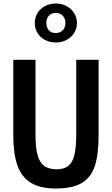

<svg xmlns="http://www.w3.org/2000/svg" viewBox="-20 -1067 640 1098"><path d="M56 -295V-725H183V-300Q183 -225.5 194.2 -182.2Q205.5 -139 231.8 -119Q258 -99 304 -99Q347 -99 371.2 -118.8Q395.5 -138.5 405.8 -181.8Q416 -225 416 -300V-725H544V-295Q544 -185.5 523 -119.8Q502 -54 449 -21.5Q396 11 300 11Q209.5 11 156.2 -21.8Q103 -54.5 79.5 -121.2Q56 -188 56 -295ZM179 -935Q179 -966.5 194.5 -992.2Q210 -1018 237.5 -1032.5Q265 -1047 299 -1047Q332.5 -1047 360.2 -1032.2Q388 -1017.5 404 -992Q420 -966.5 420 -935Q420 -903.5 404 -878.2Q388 -853 360.2 -838.5Q332.5 -824 299 -824Q265 -824 237.5 -838.5Q210 -853 194.5 -878.2Q179 -903.5 179 -935ZM354 -936Q354 -961.5 338.8 -977.2Q323.5 -993 298 -993Q274 -993 259.5 -977.2Q245 -961.5 245 -936Q245 -909.5 259.5 -893.8Q274 -878 298 -878Q323.5 -878 338.8 -893.8Q354 -909.5 354 -936Z"/></svg>

Font: JuliaMono
Style: Bold
Weight: 700
Monospace: yes
Designer: cormullion
Foundry: corm
Version: Version 0.055; ttfautohint (v1.8.4)